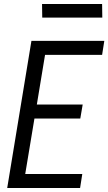

<svg xmlns="http://www.w3.org/2000/svg" viewBox="-20 -939 541 959"><path d="M16 0 137 -735H501L490 -665H205L164 -417H393L381 -347H152L106 -70H391L380 0ZM491 -851H191L190 -919H490Z"/></svg>

Font: Iosevka Custom
Style: Italic
Weight: 400
Italic angle: -9°
Monospace: yes
Designer: Belleve Invis
Foundry: Belleve Invis
Version: Version 30.3.3; ttfautohint (v1.8.3)